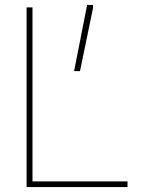

<svg xmlns="http://www.w3.org/2000/svg" viewBox="-20 -760 580 780"><path d="M358 -740V-728L305 -471H281L334 -740ZM88 0V-730H112V-23H498V0Z"/></svg>

Font: Nacelle Thin
Style: Regular
Weight: 100
Designer: Sora Sagano
Foundry: Sora Sagano
Version: Version 1.000;FEAKit 1.0